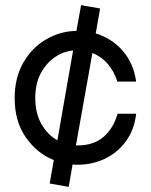

<svg xmlns="http://www.w3.org/2000/svg" viewBox="-20 -630 586 746"><path d="M437 -188H509Q502 -126 469.5 -81.5Q437 -37 388 -13.5Q339 10 282 10Q277 10 272 10Q267 10 262 9L247 96L173 83L189 -8Q124 -34 80.5 -96Q37 -158 37 -249Q37 -328 70.5 -386.5Q104 -445 159 -477Q214 -509 277 -510L295 -610L369 -597L352 -500Q413 -482 456 -433.5Q499 -385 509 -313H436Q423 -354 398 -382.5Q373 -411 339 -424L275 -65H282Q343 -65 381.5 -97.5Q420 -130 437 -188ZM117 -249Q117 -190 141 -148Q165 -106 203 -85L264 -434Q225 -430 191.5 -406.5Q158 -383 137.5 -343.5Q117 -304 117 -249Z"/></svg>

Font: Syne
Style: Regular
Weight: 400
Designer: Lucas Descroix
Foundry: Bonjour Monde
Version: Version 2.200